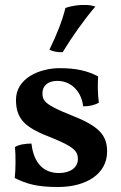

<svg xmlns="http://www.w3.org/2000/svg" viewBox="-20 -740 486 769"><path d="M231 -531C268 -592 316 -660 362 -714C352 -717 339 -720 324 -720C299 -721 270 -718 242 -708C229 -656 209 -605 178 -541C191 -534 212 -530 231 -531ZM376 -329C371 -364 371 -401 373 -434C331 -456 286 -467 220 -467C137 -467 44 -426 44 -340C44 -256 89 -226 190 -187C273 -153 292 -136 292 -103C292 -70 263 -47 216 -47C155 -47 115 -86 106 -165C82 -165 55 -161 40 -151C43 -119 43 -61 39 -27C87 -3 130 9 212 9C328 9 409 -45 409 -133C409 -201 374 -236 264 -279C161 -320 150 -336 150 -367C150 -397 173 -416 209 -416C271 -416 308 -366 313 -314C337 -314 360 -319 376 -329Z"/></svg>

Font: Vollkorn Semibold
Style: Regular
Weight: 600
Designer: Friedrich Althausen
Foundry: Friedrich Althausen
Version: Version 4.015;PS 004.015;hotconv 1.0.88;makeotf.lib2.5.64775